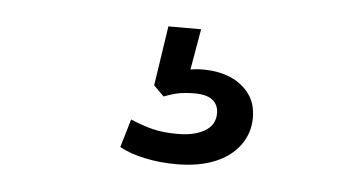

<svg xmlns="http://www.w3.org/2000/svg" viewBox="-30 -63 560 298"><g transform="rotate(5 250.0 86.0)"><path d="M253 192Q227 192 203.5 187Q180 182 164 173L177 129Q196 137 212 141Q228 145 251 145Q277 145 293 135.5Q309 126 309 108Q309 95 300 87.5Q291 80 271 80Q260 80 250 81.5Q240 83 224 89L208 73L222 -20H273L260 55L236 49Q248 46 259.5 44Q271 42 281 42Q306 42 324.5 50Q343 58 354 73Q365 88 365 110Q365 134 351 153Q337 172 312 182Q287 192 253 192Z"/></g></svg>

Font: NunitoSans1
Style: Book
Weight: 400
Designer: Vernon Adams
Foundry: Vernon Adams
Version: Version 3.101;gftools[0.9.27]